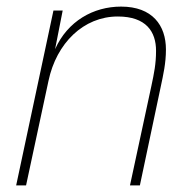

<svg xmlns="http://www.w3.org/2000/svg" viewBox="-20 -562 585 582"><path d="M29 0H59L127 -317C151 -431 233 -512 337 -512C423 -512 453 -466 453 -408C453 -368 447 -340 439 -302L374 0H404L467 -298C475 -336 483 -370 483 -412C483 -485 442 -542 347 -542C263 -542 185 -498 147 -413L170 -530H142Z"/></svg>

Font: Geist Thin
Style: Italic
Weight: 100
Italic angle: -12°
Designer: Basement.studio, Andrés Briganti, Mateo Zaragoza
Foundry: Basement.studio, Vercel, Andrés Briganti, Guido Ferreyra, Mateo Zaragoza
Version: Version 1.500